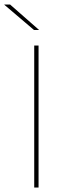

<svg xmlns="http://www.w3.org/2000/svg" viewBox="-60 -844 288 864"><path d="M113.5 0H94V-639H113.5ZM-14.5 -823.5 115.5 -709.5V-709H93L-40.5 -822.5V-823.5Z"/></svg>

Font: Anek Odia Thin
Style: Regular
Weight: 250
Version: Version 1.003